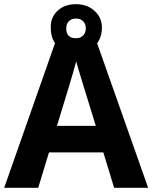

<svg xmlns="http://www.w3.org/2000/svg" viewBox="-20 -900 730 920"><path d="M439 -296.9Q351.1 -580.1 345.2 -606Q329.1 -543.5 252.9 -296.9ZM223.1 -769.5Q222.7 -817.4 255.9 -848.6Q289.1 -879.9 343.8 -879.9Q398.4 -879.9 433.1 -847.7Q468.3 -815.4 468.3 -769Q468.3 -722.7 445.3 -692.9L689.9 0H526.9L475.1 -169.9H214.8L163.1 0H0L243.7 -693.4Q223.1 -722.2 223.1 -769.5ZM297.4 -764.2Q297.4 -716.8 344.2 -716.8Q364.7 -716.8 377.9 -729.5Q391.1 -742.2 391.1 -764.2Q391.1 -786.1 377.9 -798.8Q364.7 -811.5 344.2 -811Q323.7 -811.5 310.5 -798.8Q297.4 -786.1 297.4 -764.2Z"/></svg>

Font: OpenSans-Bold
Style: Bold
Weight: 700
Foundry: Ascender Corporation
Version: Version 1.10